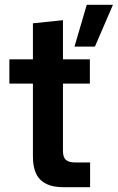

<svg xmlns="http://www.w3.org/2000/svg" viewBox="-20 -779 490 799"><path d="M290 -585 341 -759H450L375 -585ZM244 0Q180 0 148.5 -30.5Q117 -61 117 -128V-431H19V-532H117V-682L242 -695V-532H354V-431H242V-151Q242 -124 254.5 -113.5Q267 -103 291 -103H355V0Z"/></svg>

Font: Mona Sans ExtraLight SemiBold
Style: Regular
Weight: 600
Version: Version 2.000